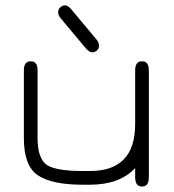

<svg xmlns="http://www.w3.org/2000/svg" viewBox="-20 -684 644 711"><path d="M244.1 -649.4 337.9 -537.1Q346.7 -526.4 346.7 -515.1Q346.7 -503.9 338.9 -497.1Q331.1 -490.2 321.3 -490.2Q311.5 -490.2 297.9 -504.9L204.1 -617.2Q195.3 -627.9 195.3 -638.7Q195.3 -649.4 203.1 -656.7Q210.9 -664.1 221.2 -664.1Q231.4 -664.1 244.1 -649.4ZM313.5 -50.8Q480.5 -50.8 480.5 -224.6V-423.8Q480.5 -457 505.9 -457Q531.2 -457 531.2 -423.8V-27.3Q531.2 6.8 505.9 6.8Q480.5 6.8 480.5 -28.3V-61.5Q422.9 0 313.5 0H285.2Q172.9 0 120.6 -34.7Q68.4 -69.3 68.4 -171.9V-423.8Q68.4 -457 93.8 -457Q119.1 -457 119.1 -423.8V-172.9Q119.1 -91.8 158.2 -70.3Q194.3 -50.8 285.2 -50.8Z"/></svg>

Font: Jura
Style: Book
Weight: 400
Version: Version 2.5